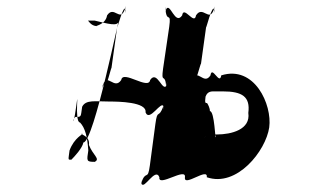

<svg xmlns="http://www.w3.org/2000/svg" viewBox="-20 -613 1061 624"><path d="M682 -316H704C767 -316 794 -299 787 -246C795 -192 732 -176 685 -176H669C677 -176 646 -173 641 -169C657 -169 643 -167 643 -167C664 -171 683 -179 682 -169C679 -151 678 -252 662 -252C663 -260 656 -274 653 -278C648 -278 645 -277 648 -299C655 -318 669 -316 682 -316ZM336 -283C363 -283 458 -282 453 -248C466 -214 505 -290 512 -266C507 -232 516 -302 511 -268C495 -224 492 -262 485 -210C480 -176 472 -109 467 -75C460 -23 455 -63 439 -19C434 15 445 -51 440 -17C447 7 485 -71 498 -37C493 -3 586 -71 581 -37C576 -3 657 -71 652 -37C750 -3 844 -123 855 -199C865 -273 807 -402 699 -368C694 -334 669 -402 664 -368C642 -334 621 -395 606 -352C601 -318 613 -383 608 -349C612 -324 635 -421 633 -404L650 -526C648 -510 670 -605 677 -581C672 -547 680 -616 675 -582C660 -539 639 -597 617 -563C612 -529 577 -597 572 -563C549 -529 533 -607 520 -583C515 -549 523 -615 518 -581C522 -537 537 -578 530 -526L510 -390C503 -338 516 -378 520 -334C515 -300 527 -370 522 -336C508 -311 491 -387 468 -353C463 -319 379 -387 374 -353C351 -319 329 -379 314 -336C309 -302 321 -368 316 -334C323 -310 344 -407 342 -390L361 -526C359 -510 382 -605 388 -581C383 -547 391 -617 386 -583C370 -539 351 -597 328 -563C323 -529 278 -528 298 -528C281 -528 274 -536 266 -546H288C330 -536 363 -526 366 -544C371 -580 285 -150 251 -150C248 -132 222 -104 212 -94C200 -94 202 -92 206 -124C221 -165 251 -178 249 -178C229 -178 274 -176 269 -142C282 -108 307 -97 288 -87C260 -87 262 -90 267 -124C264 -168 257 -197 240 -215C220 -215 239 -348 227 -263C218 -196 214 -223 225 -233C245 -233 242 -232 247 -266C259 -290 290 -283 336 -283Z"/></svg>

Font: Hussar Przerywany
Style: Obl
Weight: 400
Foundry: Cannot Into Space Fonts
Version: Version 0.982